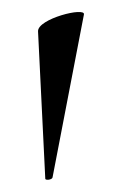

<svg xmlns="http://www.w3.org/2000/svg" viewBox="-20 -602 190 318"><path d="M55 -306C55 -303 66 -304 67 -308L119 -578C122 -591 42 -571 43 -550Z"/></svg>

Font: Cormorant SC
Style: Regular
Weight: 400
Designer: Christian Thalmann (Catharsis Fonts)
Version: Version 1.000;PS 001.000;hotconv 1.0.70;makeotf.lib2.5.58329